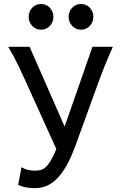

<svg xmlns="http://www.w3.org/2000/svg" viewBox="-20 -953 631 985"><path d="M559.1 -712.9Q533.7 -656.2 517.1 -615Q500.5 -573.7 488.3 -539.6L367.2 -206.1Q343.8 -142.1 319.3 -100.1Q294.9 -58.1 268.8 -33.2Q242.7 -8.3 215.6 2Q188.5 12.2 160.2 12.2Q132.3 12.2 110.6 7.8Q88.9 3.4 73.2 -4.4L90.3 -95.2Q103 -87.4 119.6 -82.5Q136.2 -77.6 158.2 -77.6Q174.3 -77.6 187.7 -80.6Q201.2 -83.5 213.9 -95Q226.6 -106.4 240 -128.4Q253.4 -150.4 269 -188.5L109.9 -539.6Q95.2 -572.3 73.5 -617.9Q51.8 -663.6 22 -712.9H131.8L311.5 -303.7Q320.3 -329.1 331.3 -360.4Q342.3 -391.6 354 -425.3Q365.7 -459 377.7 -493.2Q389.6 -527.3 400.9 -559.6Q427.2 -634.3 454.1 -712.9ZM127 -866.7Q127 -880.4 131.8 -892.3Q136.7 -904.3 145.3 -913.3Q153.8 -922.4 165.3 -927.5Q176.8 -932.6 190.4 -932.6Q204.1 -932.6 215.8 -927.5Q227.5 -922.4 235.8 -913.3Q244.1 -904.3 249 -892.3Q253.9 -880.4 253.9 -866.7Q253.9 -853 249 -841.1Q244.1 -829.1 235.8 -820.1Q227.5 -811 215.8 -805.9Q204.1 -800.8 190.4 -800.8Q176.8 -800.8 165.3 -805.9Q153.8 -811 145.3 -820.1Q136.7 -829.1 131.8 -841.1Q127 -853 127 -866.7ZM332 -866.7Q332 -880.4 336.9 -892.3Q341.8 -904.3 350.3 -913.3Q358.9 -922.4 370.4 -927.5Q381.8 -932.6 395.5 -932.6Q409.2 -932.6 420.9 -927.5Q432.6 -922.4 440.9 -913.3Q449.2 -904.3 454.1 -892.3Q459 -880.4 459 -866.7Q459 -853 454.1 -841.1Q449.2 -829.1 440.9 -820.1Q432.6 -811 420.9 -805.9Q409.2 -800.8 395.5 -800.8Q381.8 -800.8 370.4 -805.9Q358.9 -811 350.3 -820.1Q341.8 -829.1 336.9 -841.1Q332 -853 332 -866.7Z"/></svg>

Font: Andika CyrE
Style: Regular
Weight: 400
Designer: Victor Gaultney, Annie Olsen, Julie Remington, Don Collingsworth, Eric Hays, Becca Hirsbrunner
Foundry: SIL International
Version: Version 5.000